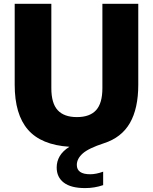

<svg xmlns="http://www.w3.org/2000/svg" viewBox="-20 -760 802 1006"><path d="M704.5 -740V-316Q704.5 -191.5 660.5 -115.2Q616.5 -39 524.5 -9.5Q443.5 17 413 44.5Q382.5 72 382.5 104Q382.5 153 452.5 153Q483.5 153 520.5 139.5V210Q475.5 225.5 426 225.5Q352 225.5 314.5 197Q277 168.5 277 117.5Q277 85.5 292.8 58.5Q308.5 31.5 343.5 9Q196 -0.5 126.5 -80.5Q57 -160.5 57 -316V-740H249V-298Q249 -219 282.2 -182.8Q315.5 -146.5 383 -146.5Q450.5 -146.5 483.5 -182.8Q516.5 -219 516.5 -298V-740Z"/></svg>

Font: Encode Sans ExtraBold
Style: Regular
Weight: 800
Designer: Multiple Designers
Foundry: Impallari Type
Version: Version 2.000